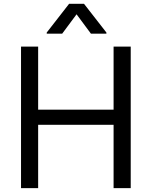

<svg xmlns="http://www.w3.org/2000/svg" viewBox="-20 -967 780 987"><path d="M88.1 0H176.1V-325.3H563.9V0H652V-727.3H563.9V-403.4H176.1V-727.3H88.1ZM220.2 -794H299.7L373.6 -893.5L447.4 -794H527V-799.7L411.9 -947.4H335.2L220.2 -799.7Z"/></svg>

Font: Magic Ui Pro
Style: Regular
Weight: 400
Designer: Stefan Endress, Andreas Faust
Version: Version 1.000;FEAKit 1.0